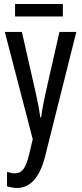

<svg xmlns="http://www.w3.org/2000/svg" viewBox="-20 -696 410 956"><path d="M4 -537 143 -3 127 65Q114 121 98 144Q82 167 53 167Q38 167 15 160V232Q44 240 64 240Q165 240 205 81L360 -537H276L207 -233Q200 -199 194 -169Q188 -139 185 -111H181Q172 -174 158 -233L89 -537ZM293 -676V-614H55V-676Z"/></svg>

Font: Noto Sans Display Condensed
Style: Regular
Weight: 400
Width: 3
Designer: Monotype Design Team
Foundry: Monotype Imaging Inc.
Version: Version 1.900